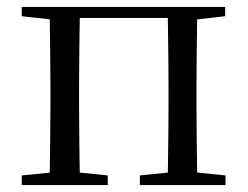

<svg xmlns="http://www.w3.org/2000/svg" viewBox="-20 -536 717 556"><path d="M123 0Q124 -24 124.5 -65Q125 -106 125.5 -150Q126 -194 126 -229V-288Q126 -322 125.5 -366Q125 -410 124.5 -451Q124 -492 123 -516H212Q211 -492 210.5 -451Q210 -410 209.5 -366Q209 -322 209 -288V-229Q209 -194 209.5 -150Q210 -106 210.5 -65Q211 -24 212 0ZM465 0Q466 -24 466.5 -65Q467 -106 467.5 -150Q468 -194 468 -229V-288Q468 -322 467.5 -366Q467 -410 466.5 -451Q466 -492 465 -516H552Q551 -492 550.5 -451Q550 -410 549.5 -366Q549 -322 549 -288V-229Q549 -194 549.5 -150Q550 -106 550.5 -65Q551 -24 552 0ZM43 0V-28L153 -39H185L292 -28V0ZM385 0V-28L493 -39H526L633 -28V0ZM43 -489V-516H167V-477H153ZM509 -477V-516H632V-489L526 -477ZM167 -484V-516H509V-484Z"/></svg>

Font: Noto Serif KR
Style: Regular
Weight: 400
Designer: Ryoko NISHIZUKA  (kana & ideographs); Frank Grießhammer (Latin, Greek & Cyrillic); Wenlong ZHANG  (bopomofo); Sandoll Co
Foundry: Adobe
Version: Version 2.003-H1;hotconv 1.1.1;makeotfexe 2.6.0